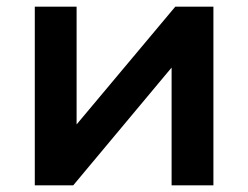

<svg xmlns="http://www.w3.org/2000/svg" viewBox="-20 -554 742 574"><path d="M84 -534H209V-182L504 -534H618V0H493V-352L199 0H84Z"/></svg>

Font: APTA Sans SemiBold
Style: Bold
Weight: 600
Version: Version 7.200